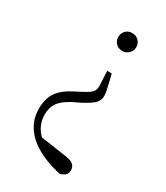

<svg xmlns="http://www.w3.org/2000/svg" viewBox="-188 -602 792 916"><g transform="rotate(30 207.5 -144.5)"><path d="M262 -522Q284 -522 298 -507.5Q312 -493 312 -473Q312 -453 298 -438.5Q284 -424 262 -424Q240 -424 226.5 -438.5Q213 -453 213 -473Q213 -493 226.5 -507.5Q240 -522 262 -522ZM56 12Q56 -44 81 -79Q106 -114 155 -139L192 -158Q229 -177 241 -190Q253 -203 252 -230L248 -306H273L283 -266Q289 -238 292.5 -223Q296 -208 296 -195Q296 -170 278.5 -152.5Q261 -135 216 -112L173 -91Q128 -66 111 -40.5Q94 -15 94 25Q95 75 125.5 112Q156 149 219 184L103 120L282 146Q314 151 325 163Q336 175 336 192Q336 209 325.5 218.5Q315 228 298 233Q255 224 212 207Q169 190 133.5 163.5Q98 137 77 99Q56 61 56 12Z"/></g></svg>

Font: Noto Serif KR ExtraLight
Style: Regular
Weight: 200
Designer: Ryoko NISHIZUKA 西塚涼子 (kana & ideographs); Frank Grießhammer (Latin, Greek & Cyrillic); Wenlong ZHANG 张文龙 (bopomofo); San
Foundry: Adobe
Version: Version 2.002-H1;hotconv 1.1.0;makeotfexe 2.6.0